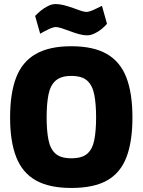

<svg xmlns="http://www.w3.org/2000/svg" viewBox="-20 -919 706 951"><path d="M333 12Q224 12 157.5 -25.5Q91 -63 60.5 -140.5Q30 -218 30 -337Q30 -457 60 -535Q90 -613 157 -651.5Q224 -690 333 -690Q443 -690 509.5 -651.5Q576 -613 606 -535Q636 -457 636 -337Q636 -217 606 -139.5Q576 -62 510 -25Q444 12 333 12ZM333 -135Q386 -135 412 -157.5Q438 -180 447 -225.5Q456 -271 456 -337Q456 -404 447 -450Q438 -496 412 -519.5Q386 -543 333 -543Q282 -543 255.5 -519.5Q229 -496 220 -450Q211 -404 211 -337Q211 -272 220 -226.5Q229 -181 255 -158Q281 -135 333 -135ZM411 -744Q393 -744 371 -750Q349 -756 327 -764.5Q305 -773 286 -779Q267 -785 257 -785Q243 -785 219.5 -773.5Q196 -762 179 -752L154 -840Q166 -853 182.5 -866.5Q199 -880 218.5 -889.5Q238 -899 255 -899Q275 -899 298 -893Q321 -887 341.5 -879.5Q362 -872 379.5 -866Q397 -860 408 -860Q421 -860 444.5 -870.5Q468 -881 485 -890L510 -801Q500 -789 483.5 -775.5Q467 -762 448 -753Q429 -744 411 -744Z"/></svg>

Font: Cairo Play Black
Style: Regular
Weight: 900
Version: Version 3.119